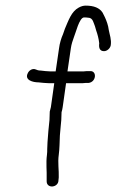

<svg xmlns="http://www.w3.org/2000/svg" viewBox="-20 -670 415 683"><path d="M155 -374H173L161 -289C160 -284 158 -278 157 -273C156 -263 157 -253 156 -243C153 -219 151 -191 149 -164L148 -140C148 -133 148 -126 147 -119C143 -90 147 -61 146 -35V-25C146 2 188 -2 188 -29L189 -39C190 -64 185 -92 189 -119C192 -141 192 -167 193 -188C195 -205 196 -228 198 -243C199 -252 198 -262 199 -271C201 -277 202 -283 203 -289L215 -374H265C271 -374 278 -374 285 -375H295C323 -378 326 -420 299 -417H288C282 -416 275 -416 270 -416H220L232 -498C234 -513 239 -527 243 -538C249 -551 262 -608 279 -608C283 -608 288 -608 294 -607C311 -607 313 -587 318 -576L322 -562C327 -548 331 -533 333 -516C331 -501 334 -488 350 -488C361 -488 372 -498 374 -509C377 -530 370 -546 367 -563C365 -580 359 -596 353 -609L345 -625C334 -642 314 -650 285 -650C277 -650 269 -648 260 -643C234 -629 224 -598 211 -568L204 -548C198 -535 192 -515 190 -498L178 -416H159C148 -416 135 -418 125 -419C116 -419 112 -421 107 -423C95 -428 83 -419 79 -410C66 -385 97 -377 117 -377C127 -376 144 -374 155 -374Z"/></svg>

Font: PolanStronk
Style: Ita
Weight: 500
Version: Version 1.0